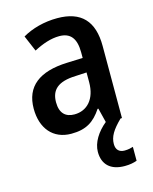

<svg xmlns="http://www.w3.org/2000/svg" viewBox="-117 -628 743 934"><g transform="rotate(-15 255.0 -161.0)"><path d="M456 219V149C446 152 432 156 413 156C386 156 370 141 370 112C370 75 389 44 434 0H441V-363C441 -489 382 -551 262 -551C196 -551 134 -534 86 -506L120 -426C164 -449 207 -464 249 -464C303 -464 332 -433 332 -360V-332L253 -329C111 -324 38 -266 38 -155C38 -56 92 10 184 10C259 10 300 -17 338 -74H342L360 -2C316 34 285 82 285 129C285 191 322 229 394 229C420 229 439 225 456 219ZM332 -259V-210C332 -124 286 -77 223 -77C179 -77 151 -101 151 -157C151 -218 185 -253 276 -256Z"/></g></svg>

Font: Noto Sans UI SemiCondensed Medium
Style: Regular
Weight: 500
Width: 4
Designer: Monotype Design Team
Foundry: Monotype Imaging Inc.
Version: Version 1.901